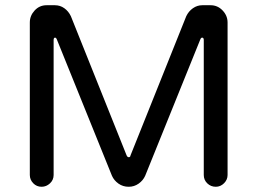

<svg xmlns="http://www.w3.org/2000/svg" viewBox="-20 -737 983 734"><path d="M139 -23Q120 -23 107 -36.5Q94 -50 94 -68V-651Q94 -677 112.5 -697Q131 -717 158 -717H190Q210 -717 226 -705.5Q242 -694 251 -675L464 -143Q467 -136 472.5 -136Q478 -136 479 -143L692 -675Q701 -694 717.5 -705.5Q734 -717 753 -717H785Q812 -717 831 -697Q850 -677 850 -651V-68Q850 -50 836.5 -36.5Q823 -23 805 -23Q786 -23 772.5 -36Q759 -49 759 -68V-584Q759 -592 754 -593Q749 -594 746 -587L535 -65Q527 -47 510 -35Q493 -23 472 -23Q450 -23 433 -35Q416 -47 408 -65L197 -587Q194 -594 189.5 -593Q185 -592 185 -584V-68Q185 -49 171 -36Q157 -23 139 -23Z"/></svg>

Font: Huninn
Style: Regular
Weight: 400
Designer: justfont
Foundry: justfont
Version: Version 1.003